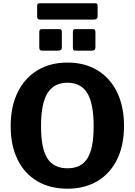

<svg xmlns="http://www.w3.org/2000/svg" viewBox="-20 -1130 814 1160"><path d="M387.6 10Q282.1 10 205 -35.5Q127.9 -81 86.2 -166.1Q44.5 -251.1 44.5 -368.4Q44.5 -487 87.1 -573Q129.6 -659 206.7 -705.5Q283.9 -752 387.8 -752Q491.8 -752 568.4 -705.5Q645.1 -659 687.1 -573.3Q729.2 -487.6 729.2 -369Q729.2 -251.7 687.5 -166.8Q645.8 -82 569 -36Q492.2 10 387.6 10ZM388.1 -113.2Q470.1 -113.2 507.9 -172.9Q545.8 -232.5 545.8 -366.9Q545.8 -504.7 507.3 -567.4Q468.8 -630.2 387.8 -630.2Q305.9 -630.2 266.9 -567.3Q227.9 -504.4 227.9 -366.9Q227.9 -232.8 266.3 -173Q304.7 -113.2 388.1 -113.2ZM353.6 -938.3V-844.5Q353.6 -833.2 348 -828.6Q342.4 -823.9 329.4 -823.9H236.2Q224.9 -823.9 221.1 -828.4Q217.3 -832.9 217.3 -842.5V-936.9Q217.3 -954 231.3 -954H339.6Q353.6 -954 353.6 -938.3ZM556.5 -938.3V-844.5Q556.5 -833.2 550.9 -828.6Q545.4 -823.9 532.4 -823.9H439.1Q427.8 -823.9 424 -828.4Q420.3 -832.9 420.3 -842.5V-936.9Q420.3 -954 434.3 -954H542.5Q556.5 -954 556.5 -938.3ZM569.7 -1095.6V-1031Q569.7 -1011.6 546.2 -1011.6H222.1Q212 -1011.6 208.2 -1016.1Q204.4 -1020.6 204.4 -1029.5V-1093.9Q204.4 -1110.1 217.2 -1110.1H556.9Q569.7 -1110.1 569.7 -1095.6Z"/></svg>

Font: Libre Franklin Thin
Style: Regular
Weight: 100
Designer: Pablo Impallari, Rodrigo Fuenzalida, Nhung Nguyen
Foundry: Impallari Type
Version: Version 3.000